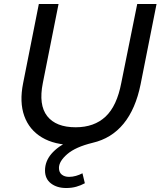

<svg xmlns="http://www.w3.org/2000/svg" viewBox="-20 -720 808 964"><path d="M669 -700H766L686 -297Q661 -173 600.5 -99Q540 -25 445 -3Q359 18 317.5 54Q276 90 276 123Q276 145 290 156.5Q304 168 327 168Q344 168 361.5 163Q379 158 394 150L406 200Q386 211 363 217.5Q340 224 312 224Q266 224 236 201Q206 178 206 136Q206 90 238 52.5Q270 15 332 -15L391 6Q382 7 371.5 7.5Q361 8 350 8Q254 8 190.5 -30Q127 -68 102 -137.5Q77 -207 96 -302L175 -700H274L195 -303Q173 -193 217 -137Q261 -81 360 -81Q453 -81 510 -134.5Q567 -188 589 -304Z"/></svg>

Font: Montserrat Thin Medium
Style: Italic
Weight: 500
Italic angle: -11.3°
Version: Version 9.000